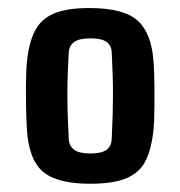

<svg xmlns="http://www.w3.org/2000/svg" viewBox="-20 -829 444 473"><path d="M201.6 -376.3Q120.9 -376.3 85.6 -406.2Q50.4 -436.2 46.1 -512.4Q45.5 -522.8 44.9 -538.7Q44.4 -554.5 44.1 -573.1Q43.9 -591.7 43.9 -610.9Q44 -630.1 44.5 -646.6Q45 -663 46.1 -673.8Q50.6 -722.4 65.6 -752.1Q80.5 -781.8 112.3 -795.5Q144.1 -809.2 200 -809.2Q286.5 -809.2 320.5 -776.9Q354.5 -744.6 358.4 -673.8Q359.4 -662.6 359.9 -645.9Q360.4 -629.2 360.5 -610.1Q360.6 -591 360.5 -572.2Q360.4 -553.5 359.9 -537.8Q359.4 -522.1 358.4 -512.4Q354.1 -465.5 339.9 -435.3Q325.8 -405 293.2 -390.7Q260.6 -376.3 201.6 -376.3ZM202.8 -450.9Q231.3 -450.9 243 -460.3Q254.7 -469.6 255.2 -487.3Q256.8 -519.2 257.6 -545.8Q258.3 -572.3 258.3 -596.8Q258.3 -621.2 257.5 -646.3Q256.7 -671.4 255.2 -699.8Q254.7 -716.6 242.8 -725.5Q230.8 -734.5 202.8 -734.5Q175 -734.5 162.7 -725.5Q150.3 -716.5 149.3 -698.9Q147.1 -657.7 146.3 -626.9Q145.6 -596.1 146.3 -564.4Q147.1 -532.6 149.3 -487.2Q150.3 -469.4 162.7 -460.1Q175 -450.9 202.8 -450.9Z"/></svg>

Font: Big Shoulders Thin
Style: Regular
Weight: 100
Version: Version 2.002